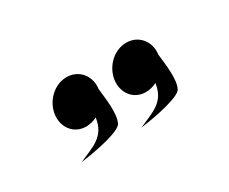

<svg xmlns="http://www.w3.org/2000/svg" viewBox="-41 -798 402 337"><g transform="rotate(-30 159.5 -629.0)"><path d="M174.3 -653.8C170.8 -628.8 186.6 -607.5 211.6 -607.5C219.3 -607.5 226.8 -609.5 233.7 -613.1C228.9 -577 203.4 -571 173.3 -557.5C209 -562.1 256.7 -572.5 262 -583.8C270.5 -600 265.2 -633.3 263.1 -653.8C266.6 -678.8 249.6 -700 224.6 -700C199.6 -700 177.9 -678.8 174.3 -653.8ZM53.3 -653.8C49.8 -628.8 65.6 -607.5 90.6 -607.5C98.3 -607.5 105.8 -609.5 112.7 -613.1C107.9 -577 82.4 -571 52.3 -557.5C88 -562.1 135.7 -572.5 141 -583.8C149.5 -600 144.2 -633.3 142.1 -653.8C145.6 -678.8 128.6 -700 103.6 -700C78.6 -700 56.9 -678.8 53.3 -653.8Z"/></g></svg>

Font: Hi.
Style: Regular
Weight: 400
Designer: Mew Too, Robert Jablonski
Foundry: Cannot Into Space Fonts
Version: Version 1.996